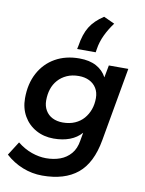

<svg xmlns="http://www.w3.org/2000/svg" viewBox="-99 -799 801 1059"><g transform="rotate(10 302.0 -269.0)"><path d="M212 192Q155 192 102 171Q49 150 6 111L55 34Q94 65 135.5 79.5Q177 94 216 94Q259 94 294.5 81Q330 68 354.5 39.5Q379 11 386 -35L394 -80Q368 -50 328.5 -35Q289 -20 238 -20Q183 -20 139 -44.5Q95 -69 70 -112.5Q45 -156 45 -212Q45 -293 77.5 -353.5Q110 -414 168 -447Q226 -480 303 -480Q360 -480 398.5 -459Q437 -438 456 -401L469 -470H578L505 -58Q482 73 409.5 132.5Q337 192 212 192ZM273 -116Q311 -116 340.5 -129Q370 -142 389.5 -164.5Q409 -187 419.5 -216Q430 -245 430 -280Q430 -312 415.5 -335.5Q401 -359 375.5 -371.5Q350 -384 317 -384Q279 -384 250 -371Q221 -358 201 -335.5Q181 -313 171.5 -284Q162 -255 162 -220Q162 -189 176 -165Q190 -141 215 -128.5Q240 -116 273 -116ZM397 -730 458 -702Q431 -666 412.5 -627Q394 -588 388 -548L385 -529H281L285 -548Q295 -614 320.5 -655.5Q346 -697 397 -730Z"/></g></svg>

Font: Gantari SemiBold
Style: Italic
Weight: 600
Italic angle: -10°
Designer: Anugrah Pasau
Foundry: Lafontype
Version: Version 1.000